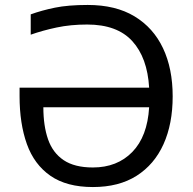

<svg xmlns="http://www.w3.org/2000/svg" viewBox="-20 -745 779 775"><path d="M332 -646Q265 -646 208.5 -634Q152 -622 104 -605V-687Q148 -703 201.5 -714Q255 -725 334 -725Q447 -725 523 -679Q599 -633 638 -550.5Q677 -468 677 -356Q677 -245 640 -163Q603 -81 531.5 -35.5Q460 10 355 10Q249 10 183.5 -35.5Q118 -81 88.5 -163.5Q59 -246 59 -357V-391H582Q575 -512 514 -579Q453 -646 332 -646ZM355 -69Q453 -69 514 -131.5Q575 -194 582 -312H155Q155 -237 174 -182.5Q193 -128 237 -98.5Q281 -69 355 -69Z"/></svg>

Font: Go Noto Current
Style: Regular
Weight: 400
Designer: Monotype Design Team
Foundry: Monotype Imaging Inc.
Version: Version 2.007; ttfautohint (v1.8) -l 8 -r 50 -G 200 -x 14 -D